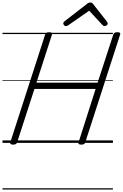

<svg xmlns="http://www.w3.org/2000/svg" viewBox="-20 -1149 987 1544"><path d="M85 14Q57 14 63 -5L343 -871Q346 -881 353.5 -885.5Q361 -890 376 -890Q405 -890 398 -871L273 -484H765L891 -871Q895 -881 902 -885.5Q909 -890 924 -890Q953 -890 946 -871L666 -5Q663 5 656 9.5Q649 14 633 14Q605 14 612 -5L749 -434H257L118 -5Q115 5 107.5 9.5Q100 14 85 14ZM510 -939Q502 -939 495.5 -946Q489 -953 489 -961Q489 -967 491.5 -970Q494 -973 498 -977L676 -1115Q685 -1123 692 -1126Q699 -1129 707 -1129Q714 -1129 720 -1125.5Q726 -1122 731 -1114L840 -975Q843 -971 844.5 -967Q846 -963 846 -959Q846 -951 837.5 -945Q829 -939 822 -939Q816 -939 811.5 -941.5Q807 -944 803 -949L697 -1063L532 -948Q525 -943 520.5 -941Q516 -939 510 -939ZM0 365H888V375H0ZM0 -20H888V0H0ZM0 -505H888V-500H0ZM0 -885H888V-875H0Z"/></svg>

Font: Playwrite DK Uloopet Guides
Style: Regular
Weight: 400
Designer: Veronika Burian, José Scaglione
Foundry: TypeTogether
Version: Version 1.003